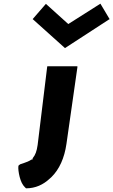

<svg xmlns="http://www.w3.org/2000/svg" viewBox="-20 -871 617 1046"><path d="M230 -850C207 -824 181 -793 158 -767L334 -609L577 -767L527 -851L352 -740ZM90 24 82 30C75 36 84 109 107 139L113 146C117 151 121 154 122 155C173 155 216 135 251 102L260 94C303 52 331 -10 342 -87L402 -507L401 -510H238L237 -507L185 -81C180 -47 173 -27 158 -9L157 -2H152C139 7 123 13 108 18ZM577 -767C578 -764 575 -762 577 -767ZM107 139Z"/></svg>

Font: Hussar Woodtype
Style: SeBdObl
Weight: 900
Foundry: Cannot Into Space Fonts
Version: Version 1.07